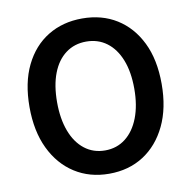

<svg xmlns="http://www.w3.org/2000/svg" viewBox="-84 -836 930 933"><g transform="rotate(-10 381.0 -369.0)"><path d="M381 14Q285 14 211.5 -33Q138 -80 96.5 -166.5Q55 -253 55 -372Q55 -492 96.5 -577Q138 -662 211.5 -707Q285 -752 381 -752Q478 -752 551 -706.5Q624 -661 665.5 -576.5Q707 -492 707 -372Q707 -253 665.5 -166.5Q624 -80 551 -33Q478 14 381 14ZM381 -101Q439 -101 482 -134.5Q525 -168 548.5 -229Q572 -290 572 -372Q572 -455 548.5 -514.5Q525 -574 482 -606Q439 -638 381 -638Q323 -638 280 -606Q237 -574 214 -514.5Q191 -455 191 -372Q191 -290 214 -229Q237 -168 280 -134.5Q323 -101 381 -101Z"/></g></svg>

Font: Noto Sans SC SemiBold
Style: Regular
Weight: 600
Designer: Ryoko NISHIZUKA 西塚涼子 (kana, bopomofo & ideographs); Paul D. Hunt (Latin, Greek & Cyrillic); Sandoll Communications 산돌커뮤니
Foundry: Adobe
Version: Version 2.004-H2;hotconv 1.0.118;makeotfexe 2.5.65603